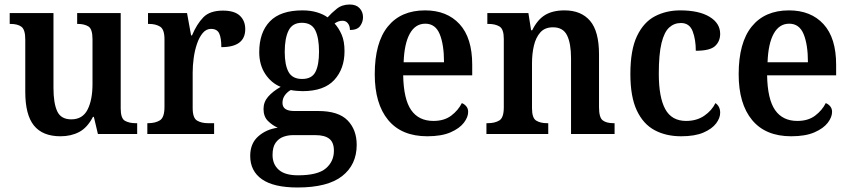

<svg xmlns="http://www.w3.org/2000/svg" viewBox="-20 -594 3768 851"><path d="M248 10Q169 10 130.5 -37.5Q92 -85 92 -187V-419Q92 -462 75.5 -475Q59 -488 26 -488H23V-536H217V-204Q217 -137 233.5 -101Q250 -65 296 -65Q346 -65 368 -108Q390 -151 390 -222V-420Q390 -466 371.5 -477Q353 -488 325 -488H322V-536H515V-113Q515 -69 534 -58.5Q553 -48 581 -48H588V0H414L396 -76H392Q367 -28 331 -9Q295 10 248 10Z M633 0V-48H637Q668 -48 688.5 -60.5Q709 -73 709 -120V-420Q709 -464 689.5 -476Q670 -488 640 -488H636V-536H809L827 -437H831Q852 -487 881 -517Q910 -547 968 -547Q1019 -547 1043 -524.5Q1067 -502 1067 -465Q1067 -385 961 -385Q961 -426 951.5 -446Q942 -466 915 -466Q894 -466 878.5 -447.5Q863 -429 853 -399.5Q843 -370 838.5 -336.5Q834 -303 834 -273V-115Q834 -71 853.5 -59.5Q873 -48 902 -48H929V0Z M1299 237Q1193 237 1141 200.5Q1089 164 1089 97Q1089 42 1124.5 10.5Q1160 -21 1211 -28Q1188 -38 1168 -57.5Q1148 -77 1148 -111Q1148 -142 1168.5 -165.5Q1189 -189 1224 -209Q1182 -226 1155.5 -266.5Q1129 -307 1129 -363Q1129 -450 1176 -499Q1223 -548 1321 -548Q1356 -548 1384.5 -539.5Q1413 -531 1432 -517Q1449 -536 1472.5 -555Q1496 -574 1530 -574Q1559 -574 1574 -557.5Q1589 -541 1589 -518Q1589 -496 1576 -478.5Q1563 -461 1531 -461Q1531 -479 1522 -490.5Q1513 -502 1499 -502Q1487 -502 1478.5 -498.5Q1470 -495 1463 -490Q1482 -469 1494.5 -440Q1507 -411 1507 -367Q1507 -289 1461.5 -239.5Q1416 -190 1321 -190Q1310 -190 1293.5 -191.5Q1277 -193 1269 -195Q1255 -188 1243.5 -173Q1232 -158 1232 -138Q1232 -102 1284 -102H1390Q1480 -102 1520.5 -60.5Q1561 -19 1561 48Q1561 136 1496.5 186.5Q1432 237 1299 237ZM1319 -244Q1362 -244 1378 -275Q1394 -306 1394 -365Q1394 -426 1377.5 -459.5Q1361 -493 1318 -493Q1276 -493 1259 -458.5Q1242 -424 1242 -364Q1242 -306 1259 -275Q1276 -244 1319 -244ZM1301 183Q1388 183 1424 152.5Q1460 122 1460 74Q1460 37 1439.5 21Q1419 5 1379 5H1277Q1256 5 1235.5 12.5Q1215 20 1201.5 39Q1188 58 1188 93Q1188 134 1215.5 158.5Q1243 183 1301 183Z M1874 10Q1760 10 1700.5 -62Q1641 -134 1641 -265Q1641 -405 1699 -476.5Q1757 -548 1864 -548Q1961 -548 2017 -487Q2073 -426 2073 -307V-260H1767Q1769 -154 1802.5 -106Q1836 -58 1901 -58Q1949 -58 1980 -81.5Q2011 -105 2027 -137Q2038 -133 2046.5 -123Q2055 -113 2055 -98Q2055 -75 2036 -50Q2017 -25 1977 -7.5Q1937 10 1874 10ZM1948 -318Q1948 -396 1929 -442.5Q1910 -489 1865 -489Q1821 -489 1796.5 -445Q1772 -401 1769 -318Z M2136 0V-48H2142Q2173 -48 2193 -60Q2213 -72 2213 -118V-422Q2213 -465 2194 -476.5Q2175 -488 2145 -488H2140V-536H2322L2334 -460H2339Q2362 -507 2396 -527.5Q2430 -548 2482 -548Q2556 -548 2595.5 -501.5Q2635 -455 2635 -353V-119Q2635 -73 2651.5 -60.5Q2668 -48 2699 -48H2704V0H2511V-336Q2511 -401 2493.5 -437Q2476 -473 2431 -473Q2395 -473 2375 -450.5Q2355 -428 2346.5 -392Q2338 -356 2338 -314V-114Q2338 -71 2356.5 -59.5Q2375 -48 2405 -48H2410V0Z M2999 10Q2932 10 2881.5 -17Q2831 -44 2802.5 -104.5Q2774 -165 2774 -266Q2774 -373 2803.5 -434.5Q2833 -496 2883 -522Q2933 -548 2995 -548Q3078 -548 3125 -519.5Q3172 -491 3172 -444Q3172 -411 3149.5 -390Q3127 -369 3064 -369Q3064 -419 3050 -455.5Q3036 -492 2998 -492Q2968 -492 2946 -472Q2924 -452 2912 -403Q2900 -354 2900 -267Q2900 -163 2928.5 -110.5Q2957 -58 3021 -58Q3068 -58 3101.5 -81Q3135 -104 3151 -137Q3172 -123 3172 -94Q3172 -71 3154 -47Q3136 -23 3098 -6.5Q3060 10 2999 10Z M3487 10Q3373 10 3313.5 -62Q3254 -134 3254 -265Q3254 -405 3312 -476.5Q3370 -548 3477 -548Q3574 -548 3630 -487Q3686 -426 3686 -307V-260H3380Q3382 -154 3415.5 -106Q3449 -58 3514 -58Q3562 -58 3593 -81.5Q3624 -105 3640 -137Q3651 -133 3659.5 -123Q3668 -113 3668 -98Q3668 -75 3649 -50Q3630 -25 3590 -7.5Q3550 10 3487 10ZM3561 -318Q3561 -396 3542 -442.5Q3523 -489 3478 -489Q3434 -489 3409.5 -445Q3385 -401 3382 -318Z"/></svg>

Font: Noto Serif Hebrew SemiCondensed SemiBold
Style: Regular
Weight: 600
Width: 4
Designer: Monotype Design Team
Foundry: Monotype Imaging Inc.
Version: Version 2.004; ttfautohint (v1.8.4.7-5d5b)